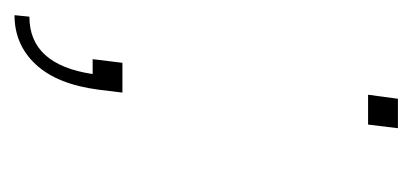

<svg xmlns="http://www.w3.org/2000/svg" viewBox="-206 -282 555 258"><g transform="rotate(90 71.0 -152.5)"><path d="M113.8 -410.2 108.9 -370.1H68.8L74.2 -410.2ZM65.9 -40 62 -7.8Q54.7 47.9 28.1 76.4Q1.5 105 -38.1 105L-36.1 85Q28.3 85 41 0H21L25.9 -40Z"/></g></svg>

Font: Cooper Hewitt
Style: Thin Italic
Weight: 702
Designer: Village Type and Design LLC
Foundry: Cooper Hewitt Smithsonian Design Museum
Version: 1.000